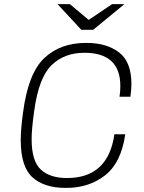

<svg xmlns="http://www.w3.org/2000/svg" viewBox="-20 -905 701 935"><path d="M620 -496Q620 -471 615 -434H562Q566 -459 566 -486Q566 -648 391 -648Q293 -648 231 -587.5Q169 -527 147 -368Q134 -277 134 -227Q134 -121 178.5 -79.5Q223 -38 306 -38Q507 -38 537 -251H590Q570 -112 491.5 -51Q413 10 304 10H299Q195 10 138 -41.5Q81 -93 81 -223Q81 -274 92 -356Q117 -548 195.5 -622Q274 -696 398 -696H402Q499 -696 559.5 -650Q620 -604 620 -496ZM412 -808 526 -885H586L434 -760H376L260 -885H320Z"/></svg>

Font: Chivo Thin Italic
Style: Regular
Weight: 100
Italic angle: -8.05°
Designer: Hector Gatti
Foundry: Omnibus-Type
Version: Version 1.007